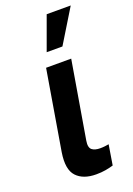

<svg xmlns="http://www.w3.org/2000/svg" viewBox="-151 -839 627 903"><g transform="rotate(-20 163.0 -387.0)"><path d="M50.4 -147 117.2 -545.5H242.9L177.6 -158.7Q174.7 -141.3 177.2 -130.3Q179.7 -119.3 186.8 -113.6Q201 -102.6 227.3 -102.6Q240.1 -102.6 251.2 -104Q262.4 -105.5 270.6 -106.9L254.3 -6.4Q236.9 -1.1 215.2 2.7Q193.5 6.4 168 6.4Q103.3 6.4 70.3 -28.8Q37.3 -63.9 50.4 -147ZM206 -781.2H326.3L223.7 -613.3H144.9Z"/></g></svg>

Font: Inter P Semi Bold
Style: Italic
Weight: 600
Italic angle: 9.39999°
Designer: Rasmus Andersson
Foundry: rsms
Version: Version 3.018;git-588b23468